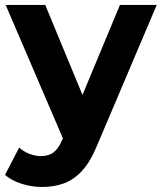

<svg xmlns="http://www.w3.org/2000/svg" viewBox="-23 -558 657 780"><path d="M147.6 201.6Q106.2 201.6 65.2 188.7Q24.1 175.8 -2.7 152.6L54.8 41.6Q73 57.7 96.3 66.9Q119.6 76.1 143.2 76.1Q175.7 76.1 195.3 60.5Q214.9 45 230.3 9.2L258.8 -56.7L271.1 -73.8L464.2 -537.9H613.7L371.2 33.3Q344.8 98.1 311.3 134.9Q277.9 171.8 237.2 186.7Q196.6 201.6 147.6 201.6ZM239.8 20.8 0 -537.9H160.8L347.1 -87.8Z"/></svg>

Font: Montserrat Thin
Style: Regular
Weight: 100
Designer: Julieta Ulanovsky
Foundry: Julieta Ulanovsky
Version: Version 9.000